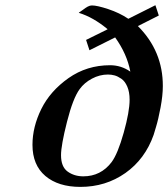

<svg xmlns="http://www.w3.org/2000/svg" viewBox="-20 -714 652 745"><path d="M106 -151.9Q106 -221.7 140.4 -291.3Q174.8 -360.8 245.8 -410.9Q316.9 -460.9 407.2 -460.9Q450.2 -460.9 485.8 -436Q472.7 -504.9 426.8 -568.8L327.1 -519L314 -559.1L397 -600.1V-601.1Q341.8 -647 286.1 -664.1V-665Q292 -668.9 300.5 -675Q309.1 -681.2 312.5 -683.6Q315.9 -686 320.6 -688.5Q325.2 -690.9 329.1 -691.9Q333 -692.9 336.9 -692.9Q356.9 -692.9 400.4 -678.5Q443.8 -664.1 478 -641.1L583 -693.8L596.2 -653.8L515.1 -612.8Q612.3 -515.6 611.8 -379.9Q611.8 -343.8 603 -296.9Q594.2 -250 585 -220.2L576.2 -190.9Q543 -96.7 466.6 -42.7Q390.1 11.2 292 11.2Q206.1 11.2 156 -31.2Q106 -73.7 106 -151.9ZM216.8 -111.8Q216.8 -66.9 242.4 -48.3Q268.1 -29.8 303.2 -29.8Q371.1 -29.8 413.1 -85Q437 -117.2 460 -199Q482.9 -280.8 482.9 -327.1Q482.9 -356.9 473.9 -377.9Q464.8 -398.9 450.9 -408.4Q437 -418 424.6 -421.4Q412.1 -424.8 398.9 -424.8Q366.7 -424.8 336.9 -408.9Q307.1 -393.1 289.1 -368.2Q263.2 -333 240 -241.5Q216.8 -149.9 216.8 -111.8Z"/></svg>

Font: CMU Serif
Style: BoldItalic
Weight: 700
Italic angle: -14.04°
Version: Version 0.7.0